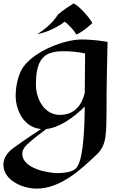

<svg xmlns="http://www.w3.org/2000/svg" viewBox="-44 -737 738 1128"><path d="M588 -491C523 -502 471 -505 435 -505C335 -505 162 -439 93 -344C70 -313 48 -244 48 -175C48 -87 98 13 197 21C101 84 41 128 41 128C-2 157 -24 193 -24 230C-24 323 89 371 171 371C308 371 425 266 527 168C585 112 580 41 582 -103C582 -103 580 -159 588 -491ZM456 -423C455 -320 454 -246 454 -191C436 -120 395 -62 307 -62C217 -62 167 -155 167 -240C167 -398 221 -436 330 -436C370 -436 417 -432 456 -423ZM113 114C113 114 150 78 228 21C307 12 388 -46 454 -111C452 68 441 223 397 257C377 272 338 280 295 280C238 280 87 253 87 167C87 149 95 131 113 114ZM498 -601C494 -616 433 -694 389 -717C353 -695 326 -676 297 -652C267 -604 224 -568 175 -536L217 -547C248 -557 297 -579 335 -609C355 -600 394 -554 405 -534C449 -554 485 -590 498 -601Z"/></svg>

Font: Eagle Lake
Style: Regular
Weight: 400
Designer: Astigmatic (AOETI)
Foundry: Astigmatic (AOETI)
Version: Version 1.000